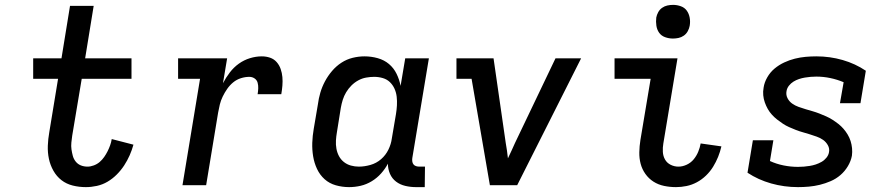

<svg xmlns="http://www.w3.org/2000/svg" viewBox="-20 -759 3640 787"><path d="M332 8Q304 8 278 1.5Q252 -5 232 -20.5Q212 -36 199 -59Q186 -82 180.5 -108Q175 -134 176 -161.5Q177 -189 182 -217L218 -436H116V-520H232L267 -735H364L329 -520H519V-436H315L276 -203Q274 -189 272.5 -174.5Q271 -160 273 -146.5Q275 -133 278.5 -120Q282 -107 290.5 -96.5Q299 -86 311.5 -81Q324 -76 339 -76Q351 -76 364.5 -81Q378 -86 388.5 -95Q399 -104 407 -115.5Q415 -127 421 -139Q427 -151 431.5 -163.5Q436 -176 438 -189L527 -166Q521 -144 511.5 -122.5Q502 -101 489 -81Q476 -61 458.5 -43.5Q441 -26 420.5 -14Q400 -2 377 3Q354 8 332 8Z M728 0 800 -436H710V-520H911L894 -418Q906 -441 922 -462Q938 -483 959 -498Q980 -513 1004.5 -520.5Q1029 -528 1053 -528Q1071 -528 1087 -522.5Q1103 -517 1114 -504.5Q1125 -492 1130.5 -476Q1136 -460 1137.5 -443Q1139 -426 1137.5 -408Q1136 -390 1133 -373H1036Q1038 -385 1038.5 -397Q1039 -409 1036 -420Q1033 -431 1023.5 -437.5Q1014 -444 1002 -444Q985 -444 967.5 -438.5Q950 -433 936 -421.5Q922 -410 911.5 -395Q901 -380 893 -363.5Q885 -347 881 -330.5Q877 -314 874 -297L825 0Z M1411 8Q1383 8 1356.5 0.5Q1330 -7 1310.5 -24.5Q1291 -42 1279.5 -66.5Q1268 -91 1263.5 -118.5Q1259 -146 1260 -174Q1261 -202 1266 -231L1283 -331Q1286 -355 1293 -379Q1300 -403 1312 -425.5Q1324 -448 1341 -468Q1358 -488 1379.5 -502Q1401 -516 1425.5 -522Q1450 -528 1474 -528Q1502 -528 1528.5 -520.5Q1555 -513 1574.5 -496.5Q1594 -480 1605.5 -456.5Q1617 -433 1622 -407L1641 -520H1738L1670 -111Q1669 -104 1670 -97Q1671 -90 1675 -85Q1679 -80 1685.5 -78Q1692 -76 1699 -76H1722L1721 8H1685Q1663 8 1641.5 3Q1620 -2 1603.5 -14.5Q1587 -27 1578.5 -46.5Q1570 -66 1570 -88Q1559 -67 1542 -48Q1525 -29 1503.5 -16Q1482 -3 1458.5 2.5Q1435 8 1411 8ZM1451 -76Q1474 -76 1498.5 -83Q1523 -90 1542 -106.5Q1561 -123 1572 -145.5Q1583 -168 1586 -191L1603 -291Q1606 -309 1607 -327Q1608 -345 1606 -362.5Q1604 -380 1597 -395.5Q1590 -411 1578 -422.5Q1566 -434 1549 -439Q1532 -444 1514 -444Q1498 -444 1481 -441Q1464 -438 1448.5 -429.5Q1433 -421 1420.5 -408.5Q1408 -396 1399 -381Q1390 -366 1385 -350Q1380 -334 1377 -317L1361 -217Q1358 -200 1357 -183Q1356 -166 1359 -149.5Q1362 -133 1369.5 -119Q1377 -105 1389.5 -95Q1402 -85 1418 -80.5Q1434 -76 1451 -76Z M2100 0H1988L1913 -436H1851V-520H2003L2053 -173Q2056 -158 2058 -142Q2060 -126 2062 -110Q2070 -126 2077 -142Q2084 -158 2091 -173L2257 -520H2362Z M2751 8Q2726 8 2702 3Q2678 -2 2658.5 -14.5Q2639 -27 2625.5 -46Q2612 -65 2606 -87.5Q2600 -110 2600.5 -135Q2601 -160 2605 -185L2647 -436H2499V-520H2757L2699 -171Q2696 -154 2697 -136.5Q2698 -119 2706 -105Q2714 -91 2729 -83.5Q2744 -76 2761 -76Q2778 -76 2795 -84Q2812 -92 2823.5 -106Q2835 -120 2842 -137Q2849 -154 2852 -171L2937 -159Q2932 -137 2923.5 -116Q2915 -95 2903 -75.5Q2891 -56 2874 -39.5Q2857 -23 2836.5 -12Q2816 -1 2794 3.5Q2772 8 2751 8ZM2738 -601Q2722 -601 2706.5 -606.5Q2691 -612 2682 -624.5Q2673 -637 2670.5 -653.5Q2668 -670 2670 -687Q2672 -698 2678 -709Q2684 -720 2694 -727Q2704 -734 2715.5 -736.5Q2727 -739 2739 -739Q2755 -739 2770.5 -733.5Q2786 -728 2795 -715.5Q2804 -703 2807 -686.5Q2810 -670 2807 -653Q2805 -642 2799 -631Q2793 -620 2783 -613Q2773 -606 2761.5 -603.5Q2750 -601 2738 -601Z M3251 8Q3194 8 3141 -7Q3088 -22 3044 -51L3066 -184H3150L3136 -99Q3162 -87 3191.5 -81Q3221 -75 3251 -75Q3263 -75 3275 -76Q3287 -77 3299.5 -79Q3312 -81 3324 -85Q3336 -89 3347.5 -95.5Q3359 -102 3367.5 -112.5Q3376 -123 3378 -135Q3381 -150 3373.5 -163.5Q3366 -177 3354 -185.5Q3342 -194 3327.5 -199Q3313 -204 3299 -208.5Q3285 -213 3270.5 -217Q3256 -221 3242 -226.5Q3228 -232 3214.5 -238Q3201 -244 3189 -252Q3177 -260 3165.5 -269Q3154 -278 3144 -289Q3134 -300 3127 -312.5Q3120 -325 3115 -339Q3110 -353 3108.5 -368.5Q3107 -384 3110 -400Q3113 -421 3125 -442Q3137 -463 3155 -478Q3173 -493 3194.5 -503Q3216 -513 3238 -518.5Q3260 -524 3282 -526Q3304 -528 3326 -528Q3382 -528 3434 -513Q3486 -498 3529 -469L3507 -336H3423L3438 -422Q3412 -433 3383.5 -439Q3355 -445 3326 -445Q3314 -445 3302.5 -444Q3291 -443 3279 -441Q3267 -439 3255 -435Q3243 -431 3232.5 -424.5Q3222 -418 3214 -408Q3206 -398 3204 -386Q3201 -370 3208 -356.5Q3215 -343 3227 -334.5Q3239 -326 3253 -321Q3267 -316 3282 -311.5Q3297 -307 3311 -303Q3325 -299 3339 -293.5Q3353 -288 3366.5 -282Q3380 -276 3392.5 -268Q3405 -260 3416.5 -251Q3428 -242 3437.5 -231Q3447 -220 3454.5 -207.5Q3462 -195 3466.5 -181Q3471 -167 3472.5 -151.5Q3474 -136 3472 -121Q3468 -99 3455.5 -78Q3443 -57 3425 -41.5Q3407 -26 3385 -16.5Q3363 -7 3340.5 -1.5Q3318 4 3295.5 6Q3273 8 3251 8Z"/></svg>

Font: Iosevka HT Medium Extended
Style: Italic
Weight: 500
Width: 7
Italic angle: -9°
Monospace: yes
Designer: Belleve Invis
Foundry: Belleve Invis
Version: Version 32.3.0; ttfautohint (v1.8.4)